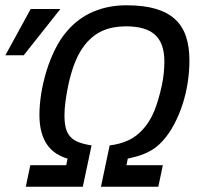

<svg xmlns="http://www.w3.org/2000/svg" viewBox="-20 -710 762 730"><path d="M460.9 -689.9Q526.4 -689.9 571.8 -676.5Q617.2 -663.1 645.8 -636.7Q674.3 -610.4 687.3 -571Q700.2 -531.7 700.2 -480Q700.2 -438.5 693.6 -395.8Q687 -353 674.1 -313.2Q661.1 -273.4 642.3 -237.8Q623.5 -202.1 599.1 -174.8Q585 -159.2 570.3 -148.4Q555.7 -137.7 539.3 -129.9Q522.9 -122.1 504.6 -116.7Q486.3 -111.3 465.8 -106.9L460.9 -82H599.1L582 0H363.8L397 -157.2Q435.5 -161.6 468 -176.5Q500.5 -191.4 526.9 -222.2Q550.3 -249 566.4 -287.8Q582.5 -326.7 595.2 -384.8Q600.6 -409.7 602.8 -433.6Q605 -457.5 605 -476.1Q605 -545.4 569.6 -577.6Q534.2 -609.9 459 -609.9Q408.7 -609.9 370.6 -593.3Q332.5 -576.7 303.2 -540Q281.2 -512.7 265.9 -474.6Q250.5 -436.5 240.2 -389.2Q225.1 -316.4 225.1 -272Q225.1 -243.2 230.2 -223.1Q235.4 -203.1 247.6 -189.9Q259.8 -176.8 279.5 -169.2Q299.3 -161.6 328.1 -157.2L294.9 0H78.1L95.2 -82H231.9L236.8 -106.9Q213.4 -113.8 193.6 -126.5Q173.8 -139.2 159.7 -159.2Q145.5 -179.2 137.7 -207.5Q129.9 -235.8 129.9 -273.9Q129.9 -310.5 136.7 -353.8Q143.6 -397 156.7 -439.9Q169.9 -482.9 189.5 -522.5Q209 -562 234.9 -591.8Q277.3 -641.1 334.5 -665.5Q391.6 -689.9 460.9 -689.9ZM209.5 -675.8 70.3 -500H0.5L96.7 -675.8Z"/></svg>

Font: Lorenzo Sans
Style: Italic
Weight: 400
Italic angle: -12°
Foundry: Intel Corporation
Version: Version 1.00; ttfautohint (v1.5)